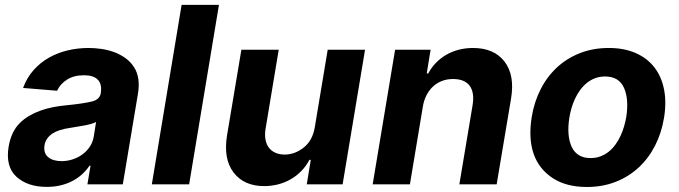

<svg xmlns="http://www.w3.org/2000/svg" viewBox="-20 -747 2750 778"><path d="M14.9 -152.3Q25.2 -213.4 59.7 -247.9Q76.7 -264.9 98.2 -277.5Q119.7 -290.1 144 -298.8Q168.3 -307.5 194.6 -312.7Q220.9 -317.8 247.9 -320.3Q284.4 -323.9 310 -327.8Q335.6 -331.7 351.9 -335.6Q383.9 -343.4 388.5 -369.3V-371.4Q393.8 -405.9 376.4 -424Q359 -442.1 320.3 -442.1Q279.5 -442.1 251.8 -424.5Q224.1 -407 211.3 -379.3L73.5 -390.6Q89.1 -432.9 116.5 -463.4Q143.8 -494 179 -513.7Q214.1 -533.4 255 -543Q295.8 -552.6 338.4 -552.6Q364 -552.6 390.6 -548.8Q417.3 -545.1 441.9 -536Q466.6 -527 487.9 -511.9Q509.2 -496.8 523.8 -473.7Q549.7 -432.9 539.1 -367.9L477.6 0H334.2L346.9 -75.6H342.7Q329.9 -56.5 312.5 -40.7Q295.1 -24.9 273.3 -13.5Q251.4 -2.1 225.3 4.1Q199.2 10.3 169 10.3Q92 10.3 46.5 -30.9Q1.8 -72.1 14.9 -152.3ZM229.8 -94.1Q252.5 -94.1 274.3 -101.2Q296.2 -108.3 313.9 -121.3Q331.7 -134.2 344.1 -152.9Q356.5 -171.5 360.1 -195L369.3 -252.8Q362.6 -248.6 349.3 -244.9Q335.9 -241.1 320.3 -238.3Q304.7 -235.4 288.9 -233Q273.1 -230.5 261 -228.3Q240.8 -225.5 223.4 -220Q206 -214.5 192.8 -206Q179.7 -197.4 171.2 -185.4Q162.6 -173.3 160.2 -157.3Q155.9 -126.4 175.1 -110.3Q194.2 -94.1 229.8 -94.1Z M867.2 -727.3 746.4 0H595.2L715.9 -727.3Z M899.9 -198.2 958.1 -545.5H1109.4L1056.1 -225.1Q1052.2 -201 1055.8 -181.6Q1059.3 -162.3 1069.4 -148.8Q1079.5 -135.3 1095.9 -128Q1112.2 -120.7 1133.5 -120.7Q1174.7 -120.7 1210.6 -149.1Q1246.8 -177.6 1255.7 -232.2L1307.9 -545.5H1459.2L1368.3 0H1223L1239.3 -99.1H1233.7Q1220.2 -73.5 1200.6 -53.6Q1181.1 -33.7 1157.3 -20.2Q1133.5 -6.7 1106.4 0.2Q1079.2 7.1 1050.4 7.1Q968.8 7.1 926.5 -47.9Q884.6 -103 899.9 -198.2Z M1581 -545.5H1724.8L1709.2 -449.2H1715.2Q1728 -473.4 1746.6 -492.5Q1765.3 -511.7 1788.4 -525Q1811.4 -538.4 1839 -545.5Q1866.5 -552.6 1896.7 -552.6Q1981.5 -552.6 2024.1 -497.9Q2066.8 -442.8 2050.8 -347.3L1992.5 0H1841.3L1894.9 -320.3Q1903.4 -371.8 1883.2 -399.3Q1862.9 -426.8 1815.7 -426.8Q1790.5 -426.8 1769.7 -418.5Q1748.9 -410.2 1733.3 -395.2Q1717.7 -380.3 1707.6 -359.9Q1697.4 -339.5 1693.5 -315.3L1641 0H1490.1Z M2134.6 -273.1Q2144.5 -333.8 2170.5 -384.9Q2196.4 -436.1 2236.5 -473.4Q2276.6 -510.7 2329.7 -531.6Q2382.8 -552.6 2447.1 -552.6Q2509.2 -552.6 2555.9 -532Q2602.6 -511.4 2631.6 -474.1Q2660.5 -436.8 2670.8 -384.4Q2681.1 -332 2670.5 -268.5Q2660.5 -208.1 2634.4 -157Q2608.3 -105.8 2568.2 -68.5Q2528.1 -31.2 2475 -10.3Q2421.9 10.7 2358 10.7Q2274.9 10.7 2219.8 -25.2Q2163.7 -61.8 2142.2 -124.1Q2120.7 -186.4 2134.6 -273.1ZM2296.2 -152.7Q2317.5 -106.5 2372.9 -106.5Q2395.2 -106.5 2413.7 -113.6Q2432.2 -120.7 2447.3 -133Q2462.4 -145.2 2474.1 -161.6Q2485.8 -177.9 2494.5 -196.6Q2503.2 -215.2 2508.9 -235.1Q2514.6 -255 2517.8 -273.8Q2528.8 -345.5 2508.5 -391Q2487.9 -437.1 2431.8 -437.1Q2409.8 -437.1 2391.2 -430Q2372.5 -422.9 2357.4 -410.5Q2342.3 -398.1 2330.4 -381.6Q2318.5 -365.1 2309.8 -346.4Q2301.1 -327.8 2295.5 -307.9Q2289.8 -288 2286.9 -269.2Q2275.9 -197.8 2296.2 -152.7Z"/></svg>

Font: Inter P
Style: Bold Italic
Weight: 700
Italic angle: 9.39999°
Designer: Rasmus Andersson
Foundry: rsms
Version: Version 3.018;git-588b23468